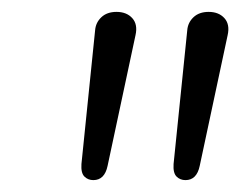

<svg xmlns="http://www.w3.org/2000/svg" viewBox="-20 -731 406 323"><path d="M137 -428Q128 -428 122 -434Q116 -440 117 -455L140 -680Q141 -693 150.5 -702Q160 -711 176 -711Q193 -711 202.5 -700.5Q212 -690 208 -672L161 -452Q156 -428 137 -428ZM292 -428Q283 -428 277 -434Q271 -440 272 -455L295 -680Q296 -693 305.5 -702Q315 -711 331 -711Q348 -711 357.5 -700.5Q367 -690 363 -672L316 -452Q311 -428 292 -428Z"/></svg>

Font: Nunito Light
Style: Italic
Weight: 300
Italic angle: -9°
Designer: Vernon Adams
Foundry: Vernon Adams
Version: Version 3.601; ttfautohint (v1.8.2.53-6de2)